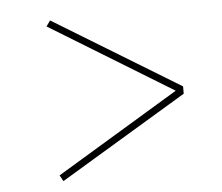

<svg xmlns="http://www.w3.org/2000/svg" viewBox="-42 -572 665 574"><g transform="rotate(-5 291.0 -285.0)"><path d="M126 -44 116 -62 484 -284 116 -509 128 -526 507 -295V-273Z"/></g></svg>

Font: Literata 72pt
Style: Bold
Weight: 700
Designer: Latin by Veronika Burian and Jose Scaglione. Greek by Irene Vlachou. Cyrillic by Vera Evstafieva.
Foundry: TypeTogether
Version: Version 3.002